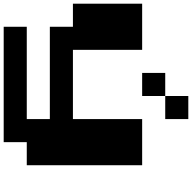

<svg xmlns="http://www.w3.org/2000/svg" viewBox="-20 -1020 1040 1040"><g transform="rotate(90 500.0 -500.0)"><path d="M625 -875H500V-1000H625ZM500 -750H375V-875H500ZM875 -750V-125H750V0H125V-125H625V-250H125V-375H0V-750H250V-375H625V-750Z"/></g></svg>

Font: Press Start 2P
Style: Regular
Weight: 400
Designer: CodeMan38
Foundry: CodeMan38
Version: Version 3.000